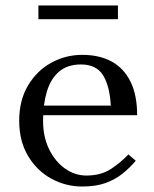

<svg xmlns="http://www.w3.org/2000/svg" viewBox="-20 -670 560 700"><path d="M295 -30Q348 -30 384.5 -54Q421 -78 448 -107L475 -84Q454 -59 427.5 -37.5Q401 -16 365.5 -3Q330 10 280 10Q219 10 166.5 -19Q114 -48 82 -102Q50 -156 50 -230Q50 -304 82 -358Q114 -412 166.5 -441Q219 -470 280 -470Q342 -470 386.5 -446Q431 -422 455.5 -373Q480 -324 480 -250H130V-285H384Q380 -357 355.5 -396Q331 -435 275 -435Q226 -435 195.5 -409Q165 -383 151 -336.5Q137 -290 137 -230Q137 -171 159 -126Q181 -81 217 -55.5Q253 -30 295 -30ZM120 -600V-650H410V-600Z"/></svg>

Font: Brygada 1918
Style: Regular
Weight: 400
Designer: Mateusz Machalski | Borys Kosmynka | Przemek Hoffer
Foundry: NIEPODLEGLA 2018
Version: Version 3.006